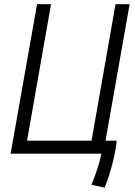

<svg xmlns="http://www.w3.org/2000/svg" viewBox="-20 -713 626 891"><path d="M394 0H450.2C442.4 43.5 423.3 99.1 404.3 144.5L465.3 157.7C492.7 93.8 516.6 -3.4 521.5 -60.1H469.7L581.5 -693.4H516.1L404.8 -60.1H105.5L216.8 -693.4H151.9L29.3 0Z"/></svg>

Font: Cascadia Mono NF Light
Style: Italic
Weight: 300
Italic angle: -10°
Monospace: yes
Designer: Aaron Bell
Foundry: Saja Typeworks
Version: Version 2404.023